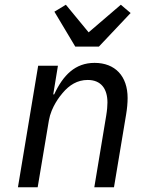

<svg xmlns="http://www.w3.org/2000/svg" viewBox="-20 -795 640 815"><path d="M139.9 0 187.5 -283.7C197.4 -341.3 234 -386.4 245.7 -400.2C274.1 -433.9 308.2 -455.6 352.3 -455.6C409.1 -455.6 436.1 -418 436.1 -359.7C436.1 -347.3 434.7 -327.4 430.8 -304L380.3 0H463.8L515.3 -308.9C519.5 -333.8 521.7 -358.3 521.7 -378.9C521.7 -471.9 468.8 -528.1 381.4 -528.1C299 -528.1 247.9 -475.9 209.9 -394.2H206L225.9 -516H142L56.1 0ZM210.9 -745.4 299.4 -597.3H399.9L534.4 -739.7L492.9 -774.9L356.2 -657.7L259.6 -774.9Z"/></svg>

Font: Margiela Mono Italic Text It
Style: Regular
Weight: 400
Designer: Mike Abbink, Paul van der Laan, Pieter van Rosmalen
Foundry: Bold Monday
Version: Version 2.003 2021